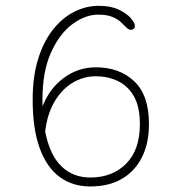

<svg xmlns="http://www.w3.org/2000/svg" viewBox="-20 -646 659 676"><path d="M317.5 -409Q400.5 -409 452.5 -360Q504.5 -311 504.5 -209Q504.5 -142 480 -92.8Q455.5 -43.5 409.5 -16.5Q363.5 10.5 298 10.5Q235.5 10.5 190 -23Q144.5 -56.5 119.8 -124.2Q95 -192 95 -295Q95 -376.5 114.2 -438.2Q133.5 -500 166.5 -541.8Q199.5 -583.5 241.2 -604.5Q283 -625.5 328 -625.5Q370 -625.5 398.2 -612Q426.5 -598.5 440.8 -581.8Q455 -565 455 -554Q455 -548.5 450.8 -544.8Q446.5 -541 441 -541Q433 -541 425.2 -549Q417.5 -557 406 -567.8Q394.5 -578.5 375.5 -586.5Q356.5 -594.5 325.5 -594.5Q280.5 -594.5 235.2 -561.2Q190 -528 159.8 -461.5Q129.5 -395 129.5 -295Q129.5 -289 129.5 -283.2Q129.5 -277.5 130 -272Q153.5 -333.5 204 -371.2Q254.5 -409 317.5 -409ZM139 -183Q155 -101 195.8 -61Q236.5 -21 298 -21Q375.5 -21 424 -69.5Q472.5 -118 472.5 -209Q472.5 -271 451 -307.8Q429.5 -344.5 394.2 -361Q359 -377.5 317.5 -377.5Q274 -377.5 236.2 -355Q198.5 -332.5 172.5 -289Q146.5 -245.5 139 -183Z"/></svg>

Font: Sono Monospace ExtraLight
Style: Regular
Weight: 250
Version: Version 2.112